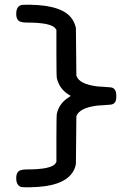

<svg xmlns="http://www.w3.org/2000/svg" viewBox="-20 -714 565 817"><path d="M69 -692Q73 -694 106 -694Q145 -693 174 -689Q232 -680 263 -657.5Q294 -635 303 -595L305 -392Q317 -355 397 -346Q400 -346 414.5 -345Q429 -344 442 -343Q455 -342 457 -341Q475 -335 475 -306Q475 -290 472 -283Q467 -273 457 -270Q455 -269 442 -268Q429 -267 414.5 -266Q400 -265 397 -265Q319 -256 305 -220L303 -17L301 -7Q281 62 174 78Q146 82 106 83Q78 83 71.5 82Q65 81 58 74Q49 65 49 44Q49 24 58 16Q66 7 94 7Q202 7 217 -20L220 -25V-125Q220 -223 222 -231Q233 -276 273 -300L281 -306Q277 -308 273 -311Q233 -335 222 -381Q220 -387 220 -486V-587L217 -591Q202 -618 94 -618Q66 -618 58 -627Q49 -635 49 -655Q49 -676 58 -685Q64 -691 69 -692Z"/></svg>

Font: MathJax_Typewriter
Style: Regular
Weight: 400
Version: Version 1.1